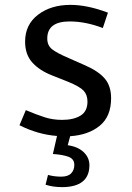

<svg xmlns="http://www.w3.org/2000/svg" viewBox="-20 -548 543 788"><path d="M285 129Q285 105 262.5 96Q240 87 197 84L214 10Q135 4 60 -34L86 -96Q131 -77 164 -66.5Q197 -56 235 -56Q282 -56 310.5 -73.5Q339 -91 339 -131Q339 -159 323 -176Q307 -193 258 -213L195 -238Q143 -258 113 -291Q83 -324 83 -377Q83 -447 136 -487.5Q189 -528 269 -528Q339 -528 423 -496L402 -433Q331 -460 266 -460Q174 -460 174 -390Q174 -362 193 -346.5Q212 -331 261 -310L329 -280Q384 -256 410 -225.5Q436 -195 436 -145Q436 -70 389.5 -32Q343 6 268 11L258 48Q300 54 323.5 76.5Q347 99 347 130Q347 175 318.5 197.5Q290 220 235 220Q197 220 167 210L177 170Q203 177 231 177Q259 177 272 163.5Q285 150 285 129Z"/></svg>

Font: Voces
Style: Regular
Weight: 400
Designer: Ana Paula Megda, Pablo Ugerman
Foundry: Ana Paula Megda, Pablo Ugerman
Version: Version 1.100